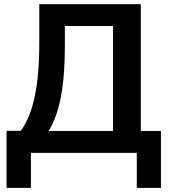

<svg xmlns="http://www.w3.org/2000/svg" viewBox="-20 -739 819 928"><path d="M129.4 168.9V0H641.1V168.9H757.8V-106H660.6V-718.8H169.9V-529.8C169.9 -325.2 140.6 -187.5 80.6 -106.9H11.7V168.9ZM215.3 -106C268.6 -193.4 293.5 -322.8 293.5 -518.1V-613.3H526.4V-106Z"/></svg>

Font: Winston SemiBold
Style: Regular
Weight: 600
Designer: Vernon Adams, Kim Jin-seong, David Berlow, Cristiano Sobral
Foundry: The Winston Project Authors
Version: Version 3.004